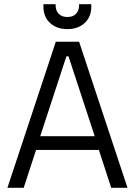

<svg xmlns="http://www.w3.org/2000/svg" viewBox="-20 -900 647 920"><path d="M359 -700 591 0H513L453.8 -181.5H152.8L93.5 0H15.5L247.5 -700ZM433.8 -247.5 308.2 -630.2H298.2L172.8 -247.5ZM417.5 -880V-869Q417.5 -819 385.6 -789.8Q353.8 -760.5 302.8 -760.5Q251.8 -760.5 219.9 -789.8Q188 -819 188 -869V-880H246.5V-875Q246.5 -849.5 261.2 -834Q276 -818.5 302.8 -818.5Q329.8 -818.5 344.4 -834Q359 -849.5 359 -875V-880Z"/></svg>

Font: Space Grotesk Variable
Style: Regular
Weight: 400
Designer: Florian Karsten (Space Grotesk), Colophon Foundry (Space Mono)
Foundry: Florian Karsten
Version: Version 1.106